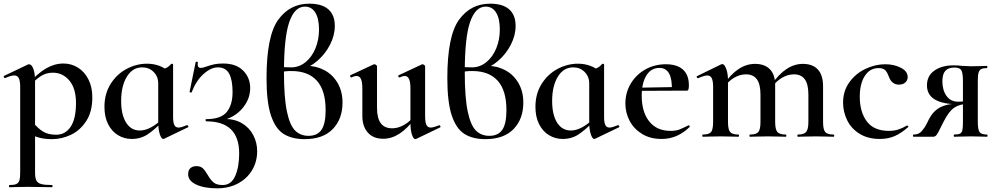

<svg xmlns="http://www.w3.org/2000/svg" viewBox="-24 -745 5429 1046"><path d="M28 263Q53 263 65 257.5Q77 252 81.5 238Q86 224 86 194V-271Q86 -304 78.5 -319Q71 -334 53 -334Q36 -334 5 -320H3Q-1 -320 -3 -324.5Q-5 -329 -3 -331L129 -394Q131 -395 134 -395Q148 -395 157.5 -370.5Q167 -346 167 -304V194Q167 224 174 238Q181 252 200 257.5Q219 263 260 263Q262 263 262 269Q262 275 260 275Q223 275 203 274L126 273L69 274Q54 275 28 275Q25 275 25 269Q25 263 28 263ZM128 -18 155 -79Q183 -45 211 -28Q239 -11 282 -11Q332 -11 361 -54.5Q390 -98 390 -184Q390 -263 354 -306Q318 -349 264 -349Q228 -349 199.5 -331Q171 -313 138 -277L129 -287Q180 -345 226.5 -372Q273 -399 322 -399Q364 -399 400 -377Q436 -355 457.5 -313Q479 -271 479 -215Q479 -136 445.5 -85Q412 -34 362 -10.5Q312 13 260 13Q222 13 194 6Q166 -1 128 -18Z M545 -163Q545 -234 578.5 -287.5Q612 -341 665.5 -369.5Q719 -398 777 -398Q813 -398 845 -386Q877 -374 900 -351L838 -290Q838 -328 813 -353Q788 -378 751 -378Q698 -378 667 -327Q636 -276 636 -195Q636 -120 663 -77Q690 -34 738 -34Q791 -34 855 -92L863 -85Q819 -39 781 -13.5Q743 12 693 12Q653 12 619 -8.5Q585 -29 565 -68.5Q545 -108 545 -163ZM838 -81V-360Q867 -368 881 -374.5Q895 -381 909 -397Q910 -398 912 -398Q914 -398 916.5 -396.5Q919 -395 919 -393V-108Q919 -77 926 -63.5Q933 -50 949 -50Q963 -50 994 -63H995Q999 -63 1001.5 -58.5Q1004 -54 1001 -52L870 11Q868 12 865 12Q855 12 846.5 -14Q838 -40 838 -81Z M1001 204Q1001 181 1014 170.5Q1027 160 1045 160Q1068 160 1080.5 171.5Q1093 183 1107 207Q1123 235 1139.5 249Q1156 263 1189 263Q1236 263 1257.5 213.5Q1279 164 1279 91Q1279 -84 1100 -84Q1097 -84 1096 -90Q1095 -96 1100 -96Q1179 -96 1211 -134.5Q1243 -173 1243 -244Q1243 -309 1224.5 -343.5Q1206 -378 1163 -378Q1125 -378 1084.5 -341.5Q1044 -305 1020 -242Q1020 -241 1016 -241Q1008 -241 1009 -245L1042 -407Q1042 -409 1046 -409Q1049 -409 1052 -407.5Q1055 -406 1054 -405Q1053 -401 1053 -394Q1053 -384 1057.5 -379.5Q1062 -375 1069 -375Q1081 -375 1102 -383Q1125 -391 1144.5 -395Q1164 -399 1192 -399Q1262 -399 1300.5 -360.5Q1339 -322 1339 -265Q1339 -204 1295.5 -153.5Q1252 -103 1181 -88L1183 -96L1200 -97Q1256 -97 1296 -72.5Q1336 -48 1356.5 -7.5Q1377 33 1377 78Q1377 136 1349.5 182Q1322 228 1272.5 254.5Q1223 281 1159 281Q1089 281 1045 260.5Q1001 240 1001 204Z M1842 -186Q1842 -97 1789 -42Q1736 13 1635 13Q1566 13 1521 -15.5Q1476 -44 1452 -116.5Q1428 -189 1428 -319Q1428 -549 1491.5 -637Q1555 -725 1661 -725Q1730 -725 1765 -694Q1800 -663 1800 -604Q1800 -552 1774 -501.5Q1748 -451 1705.5 -414Q1663 -377 1615 -365L1649 -386Q1700 -386 1744.5 -362Q1789 -338 1815.5 -292.5Q1842 -247 1842 -186ZM1750 -145Q1750 -252 1702.5 -305Q1655 -358 1564 -358Q1528 -358 1507 -352V-381Q1528 -378 1563 -378Q1605 -378 1640 -406Q1675 -434 1694.5 -481.5Q1714 -529 1714 -584Q1714 -643 1694 -676Q1674 -709 1637 -709Q1581 -709 1552 -625Q1523 -541 1523 -352Q1523 -214 1539 -138Q1555 -62 1584 -33.5Q1613 -5 1657 -5Q1705 -5 1727.5 -38Q1750 -71 1750 -145Z M1950 -114V-263Q1950 -298 1942.5 -314.5Q1935 -331 1919 -331Q1906 -331 1891 -323H1890Q1886 -323 1884 -328Q1882 -333 1885 -335L2011 -394L2016 -395Q2020 -395 2025 -391Q2030 -387 2030 -384V-157Q2030 -101 2050.5 -73.5Q2071 -46 2113 -46Q2145 -46 2177.5 -64.5Q2210 -83 2231 -113L2237 -101Q2155 11 2064 11Q2010 11 1980 -22.5Q1950 -56 1950 -114ZM2323 -50Q2335 -50 2368 -62L2370 -63Q2373 -63 2375 -58Q2377 -53 2374 -51L2243 12L2239 13Q2228 13 2220 -12Q2212 -37 2212 -79V-263Q2212 -298 2204.5 -314.5Q2197 -331 2181 -331Q2169 -331 2153 -323H2152Q2148 -323 2146 -328.5Q2144 -334 2148 -335L2274 -394L2278 -395Q2282 -395 2287 -391Q2292 -387 2292 -384V-113Q2292 -79 2299 -64.5Q2306 -50 2323 -50Z M2827 -186Q2827 -97 2774 -42Q2721 13 2620 13Q2551 13 2506 -15.5Q2461 -44 2437 -116.5Q2413 -189 2413 -319Q2413 -549 2476.5 -637Q2540 -725 2646 -725Q2715 -725 2750 -694Q2785 -663 2785 -604Q2785 -552 2759 -501.5Q2733 -451 2690.5 -414Q2648 -377 2600 -365L2634 -386Q2685 -386 2729.5 -362Q2774 -338 2800.5 -292.5Q2827 -247 2827 -186ZM2735 -145Q2735 -252 2687.5 -305Q2640 -358 2549 -358Q2513 -358 2492 -352V-381Q2513 -378 2548 -378Q2590 -378 2625 -406Q2660 -434 2679.5 -481.5Q2699 -529 2699 -584Q2699 -643 2679 -676Q2659 -709 2622 -709Q2566 -709 2537 -625Q2508 -541 2508 -352Q2508 -214 2524 -138Q2540 -62 2569 -33.5Q2598 -5 2642 -5Q2690 -5 2712.5 -38Q2735 -71 2735 -145Z M2893 -163Q2893 -234 2926.5 -287.5Q2960 -341 3013.5 -369.5Q3067 -398 3125 -398Q3161 -398 3193 -386Q3225 -374 3248 -351L3186 -290Q3186 -328 3161 -353Q3136 -378 3099 -378Q3046 -378 3015 -327Q2984 -276 2984 -195Q2984 -120 3011 -77Q3038 -34 3086 -34Q3139 -34 3203 -92L3211 -85Q3167 -39 3129 -13.5Q3091 12 3041 12Q3001 12 2967 -8.5Q2933 -29 2913 -68.5Q2893 -108 2893 -163ZM3186 -81V-360Q3215 -368 3229 -374.5Q3243 -381 3257 -397Q3258 -398 3260 -398Q3262 -398 3264.5 -396.5Q3267 -395 3267 -393V-108Q3267 -77 3274 -63.5Q3281 -50 3297 -50Q3311 -50 3342 -63H3343Q3347 -63 3349.5 -58.5Q3352 -54 3349 -52L3218 11Q3216 12 3213 12Q3203 12 3194.5 -14Q3186 -40 3186 -81Z M3383 -181Q3383 -240 3412 -289Q3441 -338 3491.5 -366.5Q3542 -395 3604 -395Q3664 -395 3696.5 -366Q3729 -337 3729 -280Q3729 -265 3726.5 -258Q3724 -251 3718 -251H3636Q3641 -375 3568 -375Q3523 -375 3497.5 -334Q3472 -293 3472 -223Q3472 -135 3513 -83.5Q3554 -32 3629 -32Q3657 -32 3676 -39Q3695 -46 3726 -62L3728 -63Q3730 -63 3732.5 -59Q3735 -55 3733 -53Q3697 -19 3660 -3.5Q3623 12 3580 12Q3519 12 3474.5 -15Q3430 -42 3406.5 -86Q3383 -130 3383 -181ZM3442 -267 3664 -271V-251L3443 -250Z M4323 -12Q4356 -12 4368 -26.5Q4380 -41 4380 -81V-230Q4380 -286 4360.5 -313Q4341 -340 4301 -340Q4269 -340 4237.5 -322Q4206 -304 4185 -273L4180 -285Q4257 -397 4350 -397Q4403 -397 4431.5 -366.5Q4460 -336 4460 -274V-81Q4460 -40 4471.5 -26Q4483 -12 4517 -12Q4521 -12 4521 -6Q4521 0 4517 0Q4492 0 4477 -1L4420 -2L4363 -1Q4348 0 4323 0Q4320 0 4320 -6Q4320 -12 4323 -12ZM4062 -12Q4096 -12 4107.5 -26Q4119 -40 4119 -81V-230Q4119 -286 4099.5 -313Q4080 -340 4040 -340Q4008 -340 3976.5 -322Q3945 -304 3924 -273L3919 -285Q3996 -397 4089 -397Q4142 -397 4170.5 -367.5Q4199 -338 4199 -282V-81Q4199 -40 4211 -26Q4223 -12 4257 -12Q4260 -12 4260 -6Q4260 0 4257 0Q4231 0 4216 -1L4159 -2L4102 -1Q4087 0 4062 0Q4059 0 4059 -6Q4059 -12 4062 -12ZM3805 -12Q3839 -12 3850 -26Q3861 -40 3861 -81V-272Q3861 -304 3853.5 -319Q3846 -334 3829 -334Q3814 -334 3779 -319H3778Q3774 -319 3772 -324Q3770 -329 3773 -330L3904 -394Q3910 -396 3911 -396Q3922 -396 3932 -371Q3942 -346 3942 -306V-81Q3942 -40 3953.5 -26Q3965 -12 3999 -12Q4002 -12 4002 -6Q4002 0 3999 0Q3974 0 3959 -1L3902 -2L3844 -1Q3830 0 3805 0Q3802 0 3802 -6Q3802 -12 3805 -12Z M4569 -186Q4569 -249 4603 -296.5Q4637 -344 4690.5 -369.5Q4744 -395 4799 -395Q4846 -395 4883.5 -376Q4921 -357 4921 -325Q4921 -308 4908.5 -296Q4896 -284 4873 -284Q4834 -284 4818 -328Q4809 -353 4797.5 -363.5Q4786 -374 4762 -374Q4715 -374 4687.5 -331.5Q4660 -289 4660 -218Q4660 -135 4698.5 -83.5Q4737 -32 4819 -32Q4846 -32 4868.5 -39Q4891 -46 4917 -61H4918Q4921 -61 4923.5 -58Q4926 -55 4924 -53Q4887 -20 4851 -4Q4815 12 4769 12Q4704 12 4658.5 -16.5Q4613 -45 4591 -90.5Q4569 -136 4569 -186Z M5353 0Q5330 0 5317 -1L5267 -2L5212 -1Q5199 0 5174 0Q5172 0 5172 -6Q5172 -12 5174 -12Q5196 -12 5206 -17Q5216 -22 5219 -36Q5222 -50 5222 -81V-181L5251 -179Q5207 -179 5176.5 -159.5Q5146 -140 5116 -81L5100 -49Q5086 -20 5078.5 -10Q5071 0 5059 0H4952Q4950 0 4950 -6Q4950 -12 4952 -12Q4981 -11 4998 -31Q5015 -51 5025 -71.5Q5035 -92 5038 -98Q5061 -141 5098.5 -160.5Q5136 -180 5192 -180L5199 -177Q5026 -177 5026 -280Q5026 -332 5066.5 -360.5Q5107 -389 5171 -389Q5195 -389 5220 -386Q5252 -384 5267 -384L5316 -385Q5329 -386 5352 -386Q5355 -386 5355 -380Q5355 -374 5352 -374Q5332 -374 5321.5 -368.5Q5311 -363 5307 -349Q5303 -335 5303 -305V-81Q5303 -38 5313 -25Q5323 -12 5353 -12Q5356 -12 5356 -6Q5356 0 5353 0ZM5196 -191Q5231 -191 5254 -196L5222 -186V-303Q5222 -348 5213 -362.5Q5204 -377 5176 -377Q5142 -377 5126 -359Q5110 -341 5110 -302Q5110 -254 5132.5 -222.5Q5155 -191 5196 -191Z"/></svg>

Font: Cormorant Infant SemiBold
Style: Regular
Weight: 600
Designer: Christian Thalmann (Catharsis Fonts)
Foundry: Catharsis Fonts
Version: Version 4.000